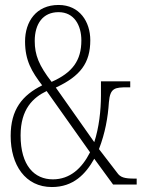

<svg xmlns="http://www.w3.org/2000/svg" viewBox="-20 -744 576 774"><path d="M189 10C276 10 325 -42 360 -104L436 0H531V-24H523C481 -24 465 -29 452 -48L379 -143C404 -208 415 -270 419 -332C424 -390 443 -392 495 -392H505V-416H387V-360C387 -299 379 -229 360 -171L205 -391C304 -437 344 -490 344 -582C344 -656 301 -724 216 -724C126 -724 81 -657 81 -577C81 -500 108 -455 150 -400C70 -360 23 -303 23 -196C23 -79 82 10 189 10ZM188 -414C137 -480 120 -522 120 -579C120 -648 153 -695 216 -695C279 -695 308 -642 308 -581C308 -500 272 -451 188 -414ZM193 -21C119 -21 63 -76 63 -198C63 -305 114 -351 168 -377L343 -130C310 -65 262 -21 193 -21Z"/></svg>

Font: Noto Serif Khmer ExtraCondensed ExtraLight
Style: Regular
Weight: 200
Width: 2
Designer: Danh Hong and the Monotype Design Team
Foundry: Monotype Imaging Inc.
Version: Version 2.004